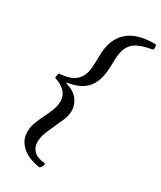

<svg xmlns="http://www.w3.org/2000/svg" viewBox="-242 -842 967 1152"><g transform="rotate(30 241.5 -266.0)"><path d="M59 -313Q59 -316 65 -318Q120 -322 151 -338.5Q182 -355 197 -382Q212 -409 215.5 -446Q219 -483 219 -529Q219 -590 236.5 -634Q254 -678 286.5 -706Q319 -734 364 -747Q409 -760 465 -760H477Q484 -756 483 -734Q482 -725 473 -723Q427 -715 395.5 -702.5Q364 -690 345 -669Q326 -648 318 -617Q310 -586 310 -542Q310 -493 303.5 -451.5Q297 -410 277.5 -377.5Q258 -345 222.5 -324Q187 -303 129 -294Q128 -293 131 -289Q188 -272 214 -237Q240 -202 240 -162Q240 -130 226.5 -97.5Q213 -65 197.5 -32Q182 1 168.5 34.5Q155 68 155 101Q155 138 179 162Q203 186 255 191Q263 193 259 202Q252 223 241 228Q209 224 178.5 213Q148 202 124.5 183.5Q101 165 86.5 139Q72 113 72 79Q72 45 84.5 12.5Q97 -20 112.5 -51Q128 -82 140.5 -113Q153 -144 153 -176Q153 -219 125 -245.5Q97 -272 60 -282Q55 -284 54.5 -287.5Q54 -291 59 -313Z"/></g></svg>

Font: Lusitana
Style: Italic
Weight: 400
Italic angle: -12°
Designer: Ana Paula Megda
Foundry: Ana Paula Megda
Version: Version 1.000; ttfautohint (v1.1) -l 8 -r 50 -G 200 -x 14 -D